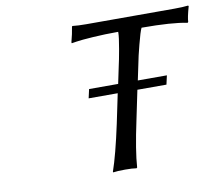

<svg xmlns="http://www.w3.org/2000/svg" viewBox="-74 -736 947 826"><g transform="rotate(-10 400.0 -322.5)"><path d="M459 -444.8Q463.9 -464.8 472.9 -515.6Q481.9 -566.4 481.9 -585V-588.9Q422.4 -588.9 371.1 -585.4Q319.8 -582 298.3 -578.6L276.9 -575.2L275.9 -579.1Q285.6 -615.2 290 -645L292 -647.9Q316.4 -645 352.1 -645H737.8Q773.4 -645 797.9 -647.9L799.8 -645Q786.1 -596.2 786.1 -579.1L783.2 -575.2Q717.3 -588.9 584 -588.9Q576.2 -573.2 562.3 -519Q548.3 -464.8 544.9 -444.8L528.8 -368.2H655.8L647 -329.1H520L493.2 -200.2Q465.8 -73.2 460.9 0L458 2.9Q439.9 0 408.2 0Q374 0 356 2.9L355 0Q378.9 -68.4 407.2 -200.2L434.1 -329.1H307.1L315.9 -368.2H442.9Z"/></g></svg>

Font: Linear Smooth
Style: Italic
Weight: 400
Designer: Philipp H. Poll, Flanker
Foundry: Philipp H. Poll, reworked by Flanker
Version: Version 1.061 | FøM Fix